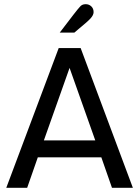

<svg xmlns="http://www.w3.org/2000/svg" viewBox="-20 -899 666 919"><path d="M390 -879Q406 -879 417 -868.5Q428 -858 428 -841Q428 -827 413.5 -811Q399 -795 356 -760Q341 -748 336 -743H266Q350 -854 362 -866Q372 -879 390 -879ZM190 -227H436L313 -574ZM10 0 261 -669H366L616 0H516L465 -146H161L110 0Z"/></svg>

Font: Atkinson Hyperlegible Pro
Style: Regular
Weight: 400
Designer: Elliott Scott, Megan Eiswerth, Linus Boman, Theodore Petrosky, Jacob Perez
Foundry: Braille Institute
Version: Version 1.5.1